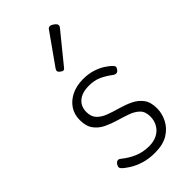

<svg xmlns="http://www.w3.org/2000/svg" viewBox="-260 -910 1002 1002"><g transform="rotate(-45 240.5 -409.0)"><path d="M249 19Q203 19 167 7.5Q131 -4 105 -20.5Q79 -37 67 -50Q60 -58 61.5 -65.5Q63 -73 70 -83Q78 -91 85.5 -91.5Q93 -92 101 -85Q133 -59 170 -43Q207 -27 252 -27Q287 -27 312.5 -40.5Q338 -54 352 -78Q366 -102 366 -133Q366 -169 346 -188.5Q326 -208 295 -219Q264 -230 229.5 -240Q195 -250 163.5 -265Q132 -280 112 -307Q92 -334 92 -380Q92 -420 112 -451Q132 -482 169 -500.5Q206 -519 256 -519Q293 -519 324 -509.5Q355 -500 378.5 -485Q402 -470 417 -454Q424 -446 422 -439Q420 -432 413 -424Q407 -417 398.5 -417Q390 -417 382 -423Q350 -447 321 -460Q292 -473 253 -473Q201 -473 173.5 -449Q146 -425 146 -385Q146 -350 165.5 -330Q185 -310 216.5 -298.5Q248 -287 283.5 -277Q319 -267 350 -252Q381 -237 401 -210.5Q421 -184 421 -138Q421 -100 402.5 -63.5Q384 -27 346.5 -4Q309 19 249 19ZM215 -623Q208 -623 198 -631Q188 -639 188 -647Q188 -649 189.5 -651.5Q191 -654 193 -659L312 -827Q315 -832 319 -834.5Q323 -837 329 -837Q335 -837 343.5 -832Q352 -827 358.5 -820.5Q365 -814 365 -808Q365 -803 364 -800.5Q363 -798 359 -793L228 -632Q222 -623 215 -623Z"/></g></svg>

Font: Playwrite CL ExtraLight
Style: Regular
Weight: 200
Designer: Veronika Burian, José Scaglione
Foundry: TypeTogether
Version: Version 1.002